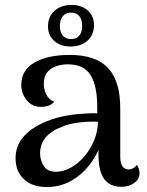

<svg xmlns="http://www.w3.org/2000/svg" viewBox="-20 -745 593 776"><path d="M470 10Q425 10 401.5 -21Q378 -52 378 -122V-202L398 -194Q382 -135 349 -88.5Q316 -42 270 -15.5Q224 11 169 11Q111 11 77 -20.5Q43 -52 43 -105Q43 -148 65.5 -180Q88 -212 126 -234Q164 -256 210 -269Q252 -280 295 -284Q338 -288 373 -287V-312Q373 -398 346 -441.5Q319 -485 254 -485Q231 -485 208.5 -478Q186 -471 171.5 -453.5Q157 -436 157 -405Q157 -386 166.5 -364.5Q176 -343 199 -334Q189 -322 175 -317.5Q161 -313 146 -313Q109 -313 87.5 -340.5Q66 -368 66 -402Q66 -461 119 -492Q172 -523 262 -523Q367 -523 416.5 -470.5Q466 -418 466 -307V-113Q466 -60 501 -60Q508 -60 517.5 -64.5Q527 -69 533 -79Q539 -70 541.5 -61.5Q544 -53 544 -45Q544 -22 523 -6Q502 10 470 10ZM212 -51Q239 -52 268 -68.5Q297 -85 321 -113Q345 -141 360 -177Q375 -213 376 -253Q353 -254 326.5 -252.5Q300 -251 274.5 -246Q249 -241 229 -232Q188 -217 165 -190Q142 -163 142 -125Q142 -96 158 -72.5Q174 -49 212 -51ZM269 -725Q310 -725 335 -702.5Q360 -680 360 -642Q359 -603 333 -580Q307 -557 265 -557Q225 -557 199.5 -579.5Q174 -602 174 -638Q174 -678 200.5 -701.5Q227 -725 269 -725ZM267 -694Q246 -694 234 -680Q222 -666 222 -640Q222 -615 234 -601Q246 -587 267 -587Q289 -587 300.5 -601Q312 -615 312 -640Q312 -666 300.5 -680Q289 -694 267 -694Z"/></svg>

Font: Arima Medium
Style: Regular
Weight: 500
Designer: Joana Correia and Natanael Gama
Foundry: NDISCOVER
Version: Version 1.101;gftools[0.9.23]